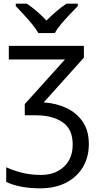

<svg xmlns="http://www.w3.org/2000/svg" viewBox="-20 -786 538 1046"><path d="M437 -536V-472L218 -228Q286 -224 342 -197.5Q398 -171 431 -122.5Q464 -74 464 -1Q464 70 431.5 124.5Q399 179 339.5 209.5Q280 240 199 240Q140 240 93 230.5Q46 221 14 205V125Q47 141 96 154Q145 167 203 167Q280 167 328 122.5Q376 78 376 1Q376 -83 320.5 -120.5Q265 -158 174 -158H115V-219L334 -462H28V-536ZM189 -606Q176 -629 154 -655.5Q132 -682 108 -708Q84 -734 66 -753V-766H126Q152 -749 180 -725Q208 -701 233 -674Q260 -701 288 -725Q316 -749 342 -766H404V-753Q385 -734 360.5 -708Q336 -682 313.5 -655.5Q291 -629 279 -606Z"/></svg>

Font: Noto Sans IKEA
Style: Regular
Weight: 400
Designer: Monotype Design Team
Foundry: Monotype Imaging Inc.
Version: Version 2.001